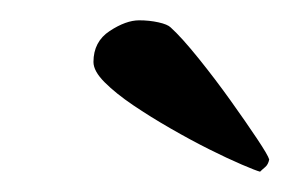

<svg xmlns="http://www.w3.org/2000/svg" viewBox="-20 -672 285 189"><path d="M236 -503Q232 -504 218 -510Q204 -516 186 -525Q168 -534 148 -545.5Q128 -557 111 -568.5Q94 -580 83 -591Q72 -602 72 -611Q72 -631 88 -641.5Q104 -652 117 -652Q127 -652 136 -650Q145 -648 148 -645Q159 -635 175.5 -614.5Q192 -594 207 -573Q222 -552 233 -535.5Q244 -519 245 -515Q244 -510 241 -507.5Q238 -505 236 -503Z"/></svg>

Font: Vermiglione
Style: Bold Italic
Weight: 700
Italic angle: -11°
Version: Version 1.000